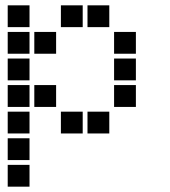

<svg xmlns="http://www.w3.org/2000/svg" viewBox="-20 -511 640 722"><path d="M10 -491Q9 -491 9 -491Q9 -491 9 -490V-410Q9 -409 9 -409Q9 -409 10 -409H90Q91 -409 91 -409Q91 -409 91 -410V-490Q91 -491 91 -491Q91 -491 90 -491ZM210 -491Q209 -491 209 -491Q209 -491 209 -490V-410Q209 -409 209 -409Q209 -409 210 -409H290Q291 -409 291 -409Q291 -409 291 -410V-490Q291 -491 291 -491Q291 -491 290 -491ZM310 -491Q309 -491 309 -491Q309 -491 309 -490V-410Q309 -409 309 -409Q309 -409 310 -409H390Q391 -409 391 -409Q391 -409 391 -410V-490Q391 -491 391 -491Q391 -491 390 -491ZM10 -391Q9 -391 9 -391Q9 -391 9 -390V-310Q9 -309 9 -309Q9 -309 10 -309H90Q91 -309 91 -309Q91 -309 91 -310V-390Q91 -391 91 -391Q91 -391 90 -391ZM110 -391Q109 -391 109 -391Q109 -391 109 -390V-310Q109 -309 109 -309Q109 -309 110 -309H190Q191 -309 191 -309Q191 -309 191 -310V-390Q191 -391 191 -391Q191 -391 190 -391ZM410 -391Q409 -391 409 -391Q409 -391 409 -390V-310Q409 -309 409 -309Q409 -309 410 -309H490Q491 -309 491 -309Q491 -309 491 -310V-390Q491 -391 491 -391Q491 -391 490 -391ZM10 -291Q9 -291 9 -291Q9 -291 9 -290V-210Q9 -209 9 -209Q9 -209 10 -209H90Q91 -209 91 -209Q91 -209 91 -210V-290Q91 -291 91 -291Q91 -291 90 -291ZM410 -291Q409 -291 409 -291Q409 -291 409 -290V-210Q409 -209 409 -209Q409 -209 410 -209H490Q491 -209 491 -209Q491 -209 491 -210V-290Q491 -291 491 -291Q491 -291 490 -291ZM10 -191Q9 -191 9 -191Q9 -191 9 -190V-110Q9 -109 9 -109Q9 -109 10 -109H90Q91 -109 91 -109Q91 -109 91 -110V-190Q91 -191 91 -191Q91 -191 90 -191ZM110 -191Q109 -191 109 -191Q109 -191 109 -190V-110Q109 -109 109 -109Q109 -109 110 -109H190Q191 -109 191 -109Q191 -109 191 -110V-190Q191 -191 191 -191Q191 -191 190 -191ZM410 -191Q409 -191 409 -191Q409 -191 409 -190V-110Q409 -109 409 -109Q409 -109 410 -109H490Q491 -109 491 -109Q491 -109 491 -110V-190Q491 -191 491 -191Q491 -191 490 -191ZM10 -91Q9 -91 9 -91Q9 -91 9 -90V-10Q9 -9 9 -9Q9 -9 10 -9H90Q91 -9 91 -9Q91 -9 91 -10V-90Q91 -91 91 -91Q91 -91 90 -91ZM210 -91Q209 -91 209 -91Q209 -91 209 -90V-10Q209 -9 209 -9Q209 -9 210 -9H290Q291 -9 291 -9Q291 -9 291 -10V-90Q291 -91 291 -91Q291 -91 290 -91ZM310 -91Q309 -91 309 -91Q309 -91 309 -90V-10Q309 -9 309 -9Q309 -9 310 -9H390Q391 -9 391 -9Q391 -9 391 -10V-90Q391 -91 391 -91Q391 -91 390 -91ZM10 9Q9 9 9 9Q9 9 9 10V90Q9 91 9 91Q9 91 10 91H90Q91 91 91 91Q91 91 91 90V10Q91 9 91 9Q91 9 90 9ZM10 109Q9 109 9 109Q9 109 9 110V190Q9 191 9 191Q9 191 10 191H90Q91 191 91 191Q91 191 91 190V110Q91 109 91 109Q91 109 90 109Z"/></svg>

Font: Doto Black ExtraBold
Style: Regular
Weight: 800
Monospace: yes
Version: Version 1.000